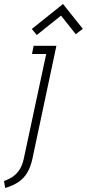

<svg xmlns="http://www.w3.org/2000/svg" viewBox="-34 -729 434 960"><path d="M380 -585 281 -709 125 -584 150 -554 271 -651 345 -558ZM128 65 248 -500H134L126 -459H197L85 64Q79 93 66.5 114.5Q54 136 34.5 151Q15 166 -14 176L-8 211Q32 199 59 180.5Q86 162 102.5 134Q119 106 128 65Z"/></svg>

Font: Advent Pro Light
Style: Italic
Weight: 300
Italic angle: -12°
Version: Version 3.000